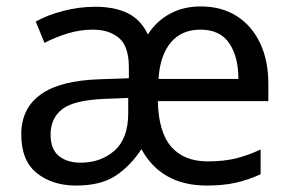

<svg xmlns="http://www.w3.org/2000/svg" viewBox="-20 -566 904 596"><path d="M603 -546Q668 -546 715 -516Q762 -486 787.5 -432Q813 -378 813 -306V-252H470Q472 -156 511.5 -110.5Q551 -65 625 -65Q675 -65 713 -74.5Q751 -84 789 -102V-25Q749 -7 710.5 1.5Q672 10 622 10Q481 10 419 -103Q385 -51 339 -20.5Q293 10 216 10Q143 10 94.5 -28.5Q46 -67 46 -149Q46 -229 106 -272.5Q166 -316 290 -320L380 -323V-357Q380 -422 349.5 -448Q319 -474 268 -474Q228 -474 189.5 -462Q151 -450 118 -433L91 -499Q126 -519 176 -532Q226 -545 275 -545Q337 -545 377.5 -524.5Q418 -504 439 -459Q465 -500 507 -523Q549 -546 603 -546ZM602 -474Q544 -474 510.5 -434.5Q477 -395 472 -321H720Q720 -390 691.5 -432Q663 -474 602 -474ZM303 -259Q209 -255 173 -227Q137 -199 137 -148Q137 -103 162.5 -82Q188 -61 230 -61Q293 -61 335.5 -98.5Q378 -136 378 -214V-262Z"/></svg>

Font: Noto Sans Tifinagh Azawagh
Style: Regular
Weight: 400
Designer: JamraPatel
Foundry: JamraPatel LLC
Version: Version 2.006; ttfautohint (v1.8.4.7-5d5b)